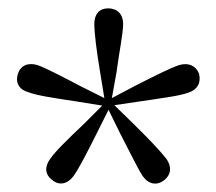

<svg xmlns="http://www.w3.org/2000/svg" viewBox="-20 -835 518 460"><path d="M230 -600 176 -627C128 -652 90 -672 70 -679C47 -686 29 -678 23 -658C16 -637 26 -620 48 -614C69 -606 110 -600 163 -592L225 -582L182 -539C143 -502 112 -472 100 -454C86 -435 88 -416 106 -403C122 -390 142 -394 156 -413C169 -431 188 -468 212 -516L240 -572L267 -517C292 -469 310 -431 322 -413C336 -393 356 -390 373 -403C390 -416 392 -435 379 -454C366 -471 337 -502 299 -539L254 -583L315 -592C368 -600 410 -605 431 -613C453 -620 462 -636 457 -658C450 -677 432 -686 409 -679C388 -672 352 -654 303 -629L248 -600L259 -661C266 -713 275 -755 275 -778C275 -801 261 -815 239 -815C218 -815 206 -801 206 -778C206 -756 211 -715 220 -661Z"/></svg>

Font: Harano Aji Mincho CN
Style: Regular
Weight: 400
Foundry: Masamichi Hosoda
Version: HaranoAjiMinchoCN-Regular version 20230610;ttx 4.39.4